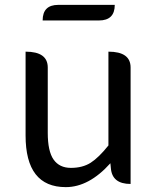

<svg xmlns="http://www.w3.org/2000/svg" viewBox="-20 -755 647 788"><path d="M250 13Q85 13 85 -199V-543Q176 -543 176 -478V-210Q176 -134 200 -100Q224 -66 271 -66Q319 -66 352 -87Q385 -108 425 -158V-543Q516 -543 516 -478V0Q440 0 435 -65L433 -85Q345 13 250 13ZM155 -671Q155 -735 219 -735H451Q451 -671 386 -671Z"/></svg>

Font: Swei Toothpaste CJK TC
Style: Regular
Weight: 400
Version: Version 1.0